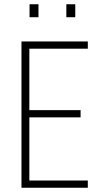

<svg xmlns="http://www.w3.org/2000/svg" viewBox="-20 -883 472 903"><path d="M81 0V-688H393V-654H118V-365H359V-331H118V-34H393V0ZM119 -802V-863H161V-802ZM292 -802V-863H334V-802Z"/></svg>

Font: Saira Condensed Thin
Style: Regular
Weight: 250
Width: 3
Designer: Hector Gatti with collaboration of the Omnibus-Type team
Foundry: Omnibus-Type
Version: Version 1.101